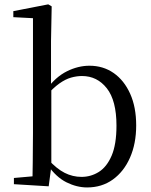

<svg xmlns="http://www.w3.org/2000/svg" viewBox="-20 -825 678 860"><path d="M42.3 0V-27.8L125.7 -35.2Q126.7 -63.6 126.7 -98.1Q126.7 -132.5 127.2 -166.9Q127.7 -201.3 127.7 -228.5V-743.5L39.7 -748.1V-775.1L196.1 -805.5L211.5 -796.5L208.5 -641V-437.1L209.9 -427.1V-81.2V-79.9L198.1 9.5ZM370.2 14.6Q324.1 14.6 277.7 -8.4Q231.3 -31.5 193.2 -86.3H182.2L195.3 -111.1Q233.7 -68.9 269.6 -50.8Q305.4 -32.7 345.1 -32.7Q387.2 -32.7 422.8 -55Q458.4 -77.4 480.1 -127.9Q501.7 -178.5 501.7 -262.4Q501.7 -374.7 458.4 -429.6Q415.1 -484.5 347.3 -484.5Q323.5 -484.5 298.2 -477.4Q272.9 -470.2 245.7 -450.9Q218.6 -431.5 186.2 -395.4L175.4 -424.4H188.1Q229.3 -480.6 279.6 -505.6Q329.8 -530.6 380.7 -530.6Q442.1 -530.6 488.9 -498Q535.8 -465.4 562.9 -405.4Q590 -345.3 590 -263.2Q590 -181.9 562.4 -119.1Q534.8 -56.3 485.4 -20.8Q436.1 14.6 370.2 14.6Z"/></svg>

Font: Early Summer Mincho VF
Style: Regular
Weight: 250
Designer: GuiWonder
Version: Version 1.002